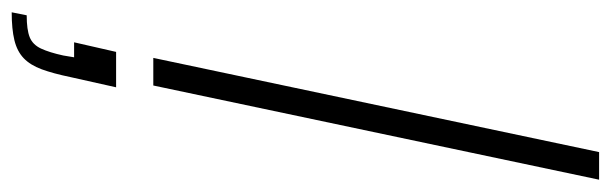

<svg xmlns="http://www.w3.org/2000/svg" viewBox="-394 -414 1019 320"><g transform="rotate(90 115.0 -253.5)"><path d="M51 0 208 -743H254L97 0ZM-25 236 -20 211Q4 211 16.5 206Q29 201 35.5 187Q42 173 47 150L50 132H25L41 62H100L83 138Q77 167 70 186Q63 205 51.5 216Q40 227 21.5 231.5Q3 236 -25 236Z"/></g></svg>

Font: Saira SemiExpanded ExtraLight
Style: Italic
Weight: 250
Width: 6
Italic angle: -12°
Designer: Hector Gatti with collaboration of the Omnibus-Type team
Foundry: Omnibus-Type
Version: Version 1.101